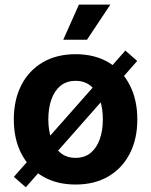

<svg xmlns="http://www.w3.org/2000/svg" viewBox="-20 -787 653 830"><path d="M306.7 10.7Q224.6 10.7 164.6 -24.6Q104.6 -59.9 72.1 -123.3Q39.7 -186.6 39.7 -270.6Q39.7 -355.2 72.1 -418.7Q104.6 -482.2 164.6 -517.4Q224.6 -552.7 306.7 -552.7Q389.1 -552.7 448.9 -517.4Q508.7 -482.2 541.2 -418.7Q573.6 -355.2 573.6 -270.6Q573.6 -186.6 541.2 -123.3Q508.7 -59.9 448.9 -24.6Q389.1 10.7 306.7 10.7ZM306.7 -104.6Q345.8 -104.6 372.1 -126.3Q398.4 -148.1 411.5 -185.8Q424.6 -223.5 424.6 -271.1Q424.6 -319.2 411.5 -356.8Q398.4 -394.3 372.1 -415.9Q345.8 -437.5 306.7 -437.5Q267.6 -437.5 241.4 -415.9Q215.2 -394.3 202.1 -356.9Q188.9 -319.5 188.9 -271.1Q188.9 -223.5 202.1 -185.8Q215.2 -148.1 241.4 -126.3Q267.6 -104.6 306.7 -104.6ZM91.5 22.5 40 -22.5 521.9 -568.4 573.1 -523.4ZM253.4 -615.1 321.2 -767.1H457L356 -615.1Z"/></svg>

Font: Atlassian Sans
Style: Regular
Weight: 400
Designer: Rasmus Andersson
Foundry: Modifications by Atlassian Pty Ltd, manufactured by rsms
Version: Version 4.001;git-9221beed3